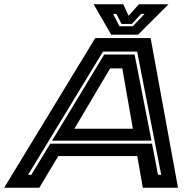

<svg xmlns="http://www.w3.org/2000/svg" viewBox="-74 -878 918 898"><path d="M-54.5 0 371.5 -700H630.5L758.5 0H594L568 -148H198.5L110 0ZM57.5 -60.5H72.5L161 -206H637L665 -60.5H680L567.5 -636.5H407.5ZM169.5 -220 413.5 -623H555.5L634.5 -220ZM274 -276H547.5L498 -558H441ZM446 -716 364 -858H502.5L527.5 -804L575.5 -858H714L572 -716ZM485 -755H547L602 -813H586.5L542.5 -766H494.5L470.5 -813H455Z"/></svg>

Font: Tourney Expanded Regular
Style: Bold Italic
Weight: 700
Width: 7
Italic angle: -12°
Designer: Tyler Finck
Foundry: Etcetera Type Co
Version: Version 1.010; ttfautohint (v1.8.3)